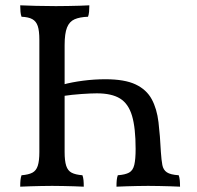

<svg xmlns="http://www.w3.org/2000/svg" viewBox="-20 -699 739 722"><path d="M316 -679Q316 -666 315 -655Q314 -644 311 -636Q280 -635 260.5 -626.5Q241 -618 232 -595.5Q223 -573 223 -529V-127Q223 -94 229 -75.5Q235 -57 249.5 -49.5Q264 -42 290 -40Q293 -32 294 -21.5Q295 -11 295 3Q277 2 257.5 1.5Q238 1 217.5 0.5Q197 0 176 0Q155 0 134.5 0.5Q114 1 95 1.5Q76 2 56 3Q56 -11 57 -21.5Q58 -32 61 -40Q87 -42 101.5 -49.5Q116 -57 122 -75.5Q128 -94 128 -127V-549Q128 -583 122 -601Q116 -619 101.5 -627Q87 -635 61 -636Q58 -644 57 -655Q56 -666 56 -679Q76 -678 115.5 -677Q155 -676 190 -676Q214 -676 237 -676.5Q260 -677 280.5 -677.5Q301 -678 316 -679ZM376 -401Q449 -401 490 -381.5Q531 -362 550.5 -326Q570 -290 576 -239.5Q582 -189 585 -127Q587 -97 590.5 -78.5Q594 -60 607.5 -51Q621 -42 652 -40Q655 -32 656 -21.5Q657 -11 657 3Q639 2 619.5 1.5Q600 1 579 0.5Q558 0 537 0Q516 0 496 0.5Q476 1 457 1.5Q438 2 418 3Q418 -11 419 -21.5Q420 -32 423 -40Q451 -42 465.5 -50Q480 -58 485 -79Q490 -100 490 -139Q490 -218 476.5 -263.5Q463 -309 431.5 -328.5Q400 -348 344 -348Q323 -348 286.5 -345.5Q250 -343 217 -338V-381Q250 -390 292 -395.5Q334 -401 376 -401Z"/></svg>

Font: Vollkorn
Style: Regular
Weight: 400
Designer: Friedrich Althausen
Foundry: Friedrich Althausen
Version: Version 5.001